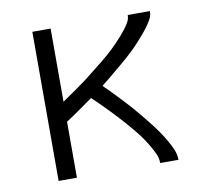

<svg xmlns="http://www.w3.org/2000/svg" viewBox="-65 -601 729 672"><g transform="rotate(-10 300.0 -265.0)"><path d="M91 0V-530H156V-270Q167 -278 178.5 -285.5Q190 -293 201 -301Q212 -309 223.5 -317Q235 -325 246 -333.5Q257 -342 267.5 -350.5Q278 -359 289 -367.5Q300 -376 310.5 -384.5Q321 -393 331.5 -402Q342 -411 352 -420.5Q362 -430 371.5 -440Q381 -450 390 -460Q399 -470 407.5 -481Q416 -492 423 -504Q430 -516 430 -530H509Q509 -514 501 -500Q493 -486 483.5 -473.5Q474 -461 463.5 -449Q453 -437 442.5 -425.5Q432 -414 420.5 -403Q409 -392 397 -381.5Q385 -371 373 -361Q361 -351 349 -341Q337 -331 325 -321Q313 -311 300 -301Q313 -288 326.5 -274.5Q340 -261 352.5 -247.5Q365 -234 378 -220Q391 -206 403 -191.5Q415 -177 427 -162.5Q439 -148 450.5 -133Q462 -118 472.5 -102.5Q483 -87 492.5 -70.5Q502 -54 509.5 -36.5Q517 -19 517 0H452Q452 -17 445 -32.5Q438 -48 429.5 -62.5Q421 -77 411.5 -91Q402 -105 391.5 -118Q381 -131 370 -144Q359 -157 347.5 -169.5Q336 -182 324.5 -194.5Q313 -207 301 -219Q289 -231 277 -243Q265 -255 253 -266Q229 -249 205 -232Q181 -215 156 -199V0Z"/></g></svg>

Font: Iosevka Curly Light Extended
Style: Regular
Weight: 300
Width: 7
Monospace: yes
Designer: Belleve Invis
Foundry: Belleve Invis
Version: Version 11.1.0; ttfautohint (v1.8.3)